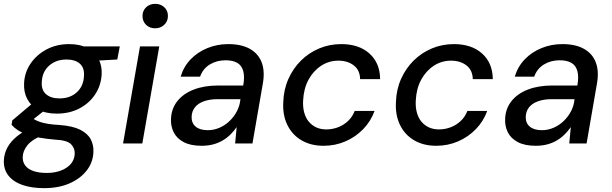

<svg xmlns="http://www.w3.org/2000/svg" viewBox="-50 -745 3179 997"><path d="M179 232Q114 232 66.5 215.5Q19 199 -6.5 166.5Q-32 134 -30 87Q-28 51 -11 20Q6 -11 38 -37Q70 -63 118 -84L166 -40Q116 -20 92.5 9Q69 38 68 70Q67 96 81.5 115Q96 134 124.5 143.5Q153 153 192 153Q254 153 295 126Q336 99 338 53Q339 24 318.5 3.5Q298 -17 235 -20Q187 -24 150.5 -31Q114 -38 87.5 -47.5Q61 -57 42 -69.5Q23 -82 10 -97L14 -120L128 -216L202 -188L78 -90L106 -139Q118 -131 130 -124Q142 -117 158.5 -111.5Q175 -106 199 -102Q223 -98 259 -96Q327 -91 366 -71.5Q405 -52 421 -22Q437 8 435 45Q433 98 400.5 140Q368 182 311.5 207Q255 232 179 232ZM245 -155Q188 -155 149 -175.5Q110 -196 91.5 -231Q73 -266 75 -311Q77 -368 108.5 -414.5Q140 -461 192 -488.5Q244 -516 309 -516Q366 -516 404.5 -495Q443 -474 461.5 -439Q480 -404 478 -360Q475 -302 444.5 -255.5Q414 -209 362.5 -182Q311 -155 245 -155ZM259 -234Q314 -234 349 -266Q384 -298 386 -351Q389 -393 364.5 -414.5Q340 -436 295 -436Q241 -436 205 -404Q169 -372 167 -319Q164 -278 189 -256Q214 -234 259 -234ZM376 -426 365 -504H572L559 -436Z M589 0 677 -504H777L689 0ZM756 -598Q727 -598 708.5 -616Q690 -634 690 -662Q690 -689 708.5 -707Q727 -725 756 -725Q784 -725 803 -707.5Q822 -690 822 -662Q822 -634 802.5 -616Q783 -598 756 -598Z M997 12Q940 12 904 -7Q868 -26 852 -58Q836 -90 838 -128Q840 -181 871 -220Q902 -259 956.5 -280Q1011 -301 1083 -301H1213Q1221 -345 1213.5 -374.5Q1206 -404 1183 -418Q1160 -432 1121 -432Q1076 -432 1040 -410.5Q1004 -389 989 -347H888Q904 -400 940.5 -437.5Q977 -475 1027.5 -495.5Q1078 -516 1135 -516Q1204 -516 1248 -491Q1292 -466 1309 -420.5Q1326 -375 1315 -312L1261 0H1171L1179 -85Q1165 -65 1147 -47Q1129 -29 1106 -15.5Q1083 -2 1056 5Q1029 12 997 12ZM1029 -69Q1061 -69 1090.5 -82Q1120 -95 1143 -117.5Q1166 -140 1180.5 -168Q1195 -196 1198 -227L1199 -230H1080Q1039 -230 1008.5 -219Q978 -208 962 -187.5Q946 -167 945 -139Q944 -106 966 -87.5Q988 -69 1029 -69Z M1630 12Q1564 12 1515.5 -16.5Q1467 -45 1442 -96.5Q1417 -148 1421 -215Q1423 -280 1447.5 -335Q1472 -390 1513 -430.5Q1554 -471 1607.5 -493.5Q1661 -516 1722 -516Q1814 -516 1868.5 -467Q1923 -418 1924 -334H1820Q1819 -381 1787 -405.5Q1755 -430 1707 -430Q1658 -430 1617.5 -403.5Q1577 -377 1552 -331Q1527 -285 1524 -223Q1522 -188 1530 -159.5Q1538 -131 1554.5 -112Q1571 -93 1593.5 -83Q1616 -73 1644 -73Q1676 -73 1705 -84Q1734 -95 1757 -116.5Q1780 -138 1792 -169H1895Q1876 -116 1836.5 -75Q1797 -34 1744 -11Q1691 12 1630 12Z M2215 12Q2149 12 2100.5 -16.5Q2052 -45 2027 -96.5Q2002 -148 2006 -215Q2008 -280 2032.5 -335Q2057 -390 2098 -430.5Q2139 -471 2192.5 -493.5Q2246 -516 2307 -516Q2399 -516 2453.5 -467Q2508 -418 2509 -334H2405Q2404 -381 2372 -405.5Q2340 -430 2292 -430Q2243 -430 2202.5 -403.5Q2162 -377 2137 -331Q2112 -285 2109 -223Q2107 -188 2115 -159.5Q2123 -131 2139.5 -112Q2156 -93 2178.5 -83Q2201 -73 2229 -73Q2261 -73 2290 -84Q2319 -95 2342 -116.5Q2365 -138 2377 -169H2480Q2461 -116 2421.5 -75Q2382 -34 2329 -11Q2276 12 2215 12Z M2732 12Q2675 12 2639 -7Q2603 -26 2587 -58Q2571 -90 2573 -128Q2575 -181 2606 -220Q2637 -259 2691.5 -280Q2746 -301 2818 -301H2948Q2956 -345 2948.5 -374.5Q2941 -404 2918 -418Q2895 -432 2856 -432Q2811 -432 2775 -410.5Q2739 -389 2724 -347H2623Q2639 -400 2675.5 -437.5Q2712 -475 2762.5 -495.5Q2813 -516 2870 -516Q2939 -516 2983 -491Q3027 -466 3044 -420.5Q3061 -375 3050 -312L2996 0H2906L2914 -85Q2900 -65 2882 -47Q2864 -29 2841 -15.5Q2818 -2 2791 5Q2764 12 2732 12ZM2764 -69Q2796 -69 2825.5 -82Q2855 -95 2878 -117.5Q2901 -140 2915.5 -168Q2930 -196 2933 -227L2934 -230H2815Q2774 -230 2743.5 -219Q2713 -208 2697 -187.5Q2681 -167 2680 -139Q2679 -106 2701 -87.5Q2723 -69 2764 -69Z"/></svg>

Font: DM Sans Medium
Style: Italic
Weight: 500
Italic angle: -10°
Designer: Colophon Foundry, Jonny Pinhorn
Foundry: Colophon Foundry
Version: Version 4.004;gftools[0.9.30]